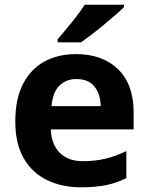

<svg xmlns="http://www.w3.org/2000/svg" viewBox="-20 -786 631 816"><path d="M303 -556Q416 -556 482 -491.5Q548 -427 548 -308V-236H196Q198 -173 233.5 -137Q269 -101 332 -101Q385 -101 428 -111.5Q471 -122 517 -144V-29Q477 -9 432.5 0.5Q388 10 325 10Q243 10 180 -20.5Q117 -51 81 -113Q45 -175 45 -269Q45 -365 77.5 -428.5Q110 -492 168 -524Q226 -556 303 -556ZM304 -450Q261 -450 232.5 -422Q204 -394 199 -335H408Q407 -385 382 -417.5Q357 -450 304 -450ZM507 -756Q493 -742 470 -722Q447 -702 420.5 -680Q394 -658 368.5 -638.5Q343 -619 324 -606H225V-619Q241 -638 262.5 -663.5Q284 -689 305 -716.5Q326 -744 340 -766H507Z"/></svg>

Font: Noto Sans Sinhala UI
Style: Bold
Weight: 700
Designer: Jelle Bosma - Monotype Design Team
Foundry: Monotype Imaging Inc.
Version: Version 2.006; ttfautohint (v1.8.4.7-5d5b)